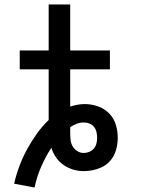

<svg xmlns="http://www.w3.org/2000/svg" viewBox="-20 -755 640 856"><path d="M134 81 43 64Q52 24 66.5 -14.5Q81 -53 100.5 -89Q120 -125 144 -158.5Q168 -192 197 -220V-446H68V-530H197V-735H293V-530H470V-446H293V-280Q309 -285 325.5 -288Q342 -291 358 -291Q388 -291 416.5 -281Q445 -271 466 -250Q487 -229 496 -200Q505 -171 505 -141Q505 -121 501 -101Q497 -81 488 -63Q479 -45 464.5 -31Q450 -17 431.5 -8.5Q413 0 393 4Q373 8 353 8Q329 8 306 1Q283 -6 263.5 -19.5Q244 -33 230 -53Q216 -73 209 -96Q182 -55 163 -10.5Q144 34 134 81ZM353 -73Q366 -73 378 -78Q390 -83 398.5 -93Q407 -103 410 -115.5Q413 -128 413 -141Q413 -154 410 -167Q407 -180 398.5 -190Q390 -200 378 -204.5Q366 -209 353 -209Q353 -209 353 -209Q353 -209 353 -209Q337 -209 321.5 -203Q306 -197 293 -188Q293 -182 293 -175.5Q293 -169 293 -163Q293 -148 294.5 -132.5Q296 -117 303.5 -103.5Q311 -90 324.5 -81.5Q338 -73 353 -73Z"/></svg>

Font: Iosevka Slab Medium Extended
Style: Regular
Weight: 500
Width: 7
Monospace: yes
Designer: Belleve Invis
Foundry: Belleve Invis
Version: Version 11.1.1; ttfautohint (v1.8.3)